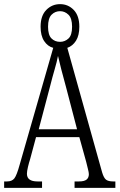

<svg xmlns="http://www.w3.org/2000/svg" viewBox="-20 -907 577 927"><path d="M0 0V-31H14Q38 -31 49.5 -46Q61 -61 75 -112L237 -676Q210 -683 193 -709Q176 -735 176 -778Q176 -831 203.5 -859Q231 -887 270 -887Q309 -887 336 -859Q363 -831 363 -778Q363 -736 347 -710.5Q331 -685 305 -676L473 -75Q481 -48 492 -39.5Q503 -31 527 -31H537V0H340V-31H361Q387 -31 398 -40Q409 -49 409 -66Q409 -74 404.5 -91.5Q400 -109 396 -126L363 -245H154L125 -137Q120 -122 115 -101Q110 -80 110 -68Q110 -31 161 -31H183V0ZM270 -705Q293 -705 310.5 -721Q328 -737 328 -778Q328 -819 310.5 -836Q293 -853 270 -853Q246 -853 229 -836Q212 -819 212 -778Q212 -738 228.5 -721.5Q245 -705 270 -705ZM167 -283H352L300 -482Q286 -533 276 -571.5Q266 -610 260 -637Q255 -610 244 -572.5Q233 -535 223 -495Z"/></svg>

Font: Noto Serif Ethiopic ExtraCondensed Light
Style: Regular
Weight: 300
Width: 2
Designer: Monotype Design Team
Foundry: Monotype Imaging Inc.
Version: Version 2.102; ttfautohint (v1.8.4.7-5d5b)